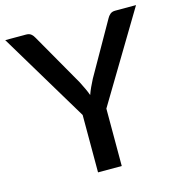

<svg xmlns="http://www.w3.org/2000/svg" viewBox="-110 -815 856 911"><g transform="rotate(-15 318.5 -360.0)"><path d="M376.5 -282 639.5 -720H536.5C526.5 -720 518.3 -717.2 512 -711.8C505.7 -706.2 500.8 -700.2 497.5 -693.5L351 -435.5C344.3 -422.5 338.3 -410.2 333 -398.8C327.7 -387.2 323 -375.7 319 -364C315 -375.3 310.2 -386.8 304.7 -398.5C299.2 -410.2 293.2 -422.5 286.5 -435.5L139 -693.5C135 -701.2 130 -707.5 124 -712.5C118 -717.5 109.8 -720 99.5 -720H-3L260 -282V0H376.5Z"/></g></svg>

Font: Lato Semibold
Style: Regular
Weight: 600
Designer: Lukasz Dziedzic
Foundry: tyPoland Lukasz Dziedzic
Version: Version 2.006; 2014-01-15